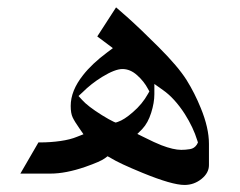

<svg xmlns="http://www.w3.org/2000/svg" viewBox="-20 -492 662 529"><path d="M199.2 -137.7Q185.5 -157.2 180.2 -168.5Q174.8 -179.7 174.8 -200.2Q174.8 -242.2 209 -285.2Q233.4 -316.4 275.4 -347.7L291 -359.4L248 -391.6L299.8 -471.7L330.1 -445.3Q367.2 -412.1 417 -362.3Q470.7 -308.6 494.1 -271.5Q516.6 -235.4 533.2 -194.3Q555.7 -139.6 555.7 -95.7V-37.1Q555.7 -15.6 535.2 1Q514.6 17.6 488.3 17.6Q454.1 17.6 373 -15.6Q308.6 -42 285.2 -56.6L276.4 -61.5L268.6 -55.7Q256.8 -46.9 214.8 -32.2Q161.1 -13.7 119.1 -13.7H36.1L85.9 -99.6H90.8Q119.1 -99.6 146.5 -103.5Q173.8 -107.4 192.4 -115.2L210 -122.1ZM479.5 -79.1Q491.2 -79.1 503.4 -81.1Q515.6 -83 522.5 -93.8L525.4 -99.6L523.4 -105.5Q512.7 -140.6 489.3 -177.7Q460.9 -221.7 428.7 -244.1L405.3 -260.7V-232.4Q405.3 -209 396.5 -181.2Q387.7 -153.3 372.1 -136.7L358.4 -123L376 -114.3Q407.2 -98.6 424.8 -91.8Q458 -79.1 479.5 -79.1ZM304.7 -156.2Q322.3 -162.1 345.7 -182.6Q372.1 -205.1 387.7 -233.4L391.6 -240.2L387.7 -247.1Q377 -267.6 357.9 -284.7Q338.9 -301.8 317.4 -301.8Q296.9 -301.8 261.7 -280.3Q231.4 -261.7 207 -237.3L196.3 -227.5L206.1 -216.8Q221.7 -199.2 260.7 -174.8Q281.2 -162.1 293.9 -156.2L298.8 -154.3Z"/></svg>

Font: Thabit
Style: Regular
Weight: 500
Designer: Regenerated by Nadim Shaikli
Foundry: MAK Alagha
Version: 0.01